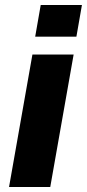

<svg xmlns="http://www.w3.org/2000/svg" viewBox="-20 -744 346 764"><path d="M120 -598H284L306 -724H142ZM16 0H180L273 -527H109Z"/></svg>

Font: Archivo ExtraBold
Style: Italic
Weight: 800
Italic angle: -10°
Designer: Hector Gatti
Foundry: Omnibus-Type
Version: Version 2.001